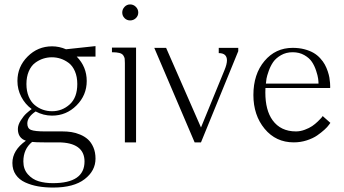

<svg xmlns="http://www.w3.org/2000/svg" viewBox="-20 -634 1531 855"><path d="M57.6 -273.4Q57.6 -336.9 103 -382.3Q148.4 -427.7 211.9 -427.7Q243.7 -427.7 273.9 -414.6L405.3 -428.7V-381.8H321.8Q366.2 -336.4 366.2 -273.4Q366.2 -210 320.8 -164.6Q275.4 -119.1 211.9 -119.1Q173.3 -119.1 138.7 -137.7Q101.6 -112.8 101.6 -84Q101.6 -62 118.4 -55.4Q135.3 -48.8 180.7 -48.8H257.8Q278.8 -48.8 297.9 -45.9Q316.9 -43 336.9 -34.7Q356.9 -26.4 371.6 -13.2Q386.2 0 395.8 22Q405.3 43.9 405.3 72.3Q405.3 126.5 356.9 163.8Q308.6 201.2 216.8 201.2Q180.2 201.2 149.4 195.8Q118.7 190.4 92 178.2Q65.4 166 50.3 144Q35.2 122.1 35.2 91.8Q35.2 35.2 95.2 -7.3Q59.6 -19.5 59.6 -59.6Q59.6 -77.6 72.5 -97.9Q85.4 -118.2 97.7 -129.2Q109.9 -140.1 121.1 -148.4Q91.8 -169.9 74.7 -202.9Q57.6 -235.8 57.6 -273.4ZM97.7 -259.8Q97.7 -228.5 107.7 -204.3Q117.7 -180.2 134.5 -166.3Q151.4 -152.3 170.9 -145.5Q190.4 -138.7 211.9 -138.7Q256.8 -138.7 290.5 -169.2Q324.2 -199.7 324.2 -259.8Q324.2 -292 313.7 -316.4Q303.2 -340.8 285.9 -353.8Q268.6 -366.7 249.8 -372.8Q231 -378.9 210.9 -378.9Q190.9 -378.9 172.1 -372.8Q153.3 -366.7 136 -353.8Q118.7 -340.8 108.2 -316.4Q97.7 -292 97.7 -259.8ZM176.8 0Q138.7 0 123 -2Q84 29.8 84 85Q84 119.6 104.2 142.3Q124.5 165 152.6 173.3Q180.7 181.6 215.8 181.6Q356.4 181.6 356.4 85Q356.4 43 326.7 21.5Q296.9 0 239.3 0Z M536.1 0V-353.5Q536.1 -366.7 535.2 -373Q534.2 -379.4 529.1 -387.2Q523.9 -395 511.7 -398.2Q499.5 -401.4 478.5 -401.4V-421.9H585.9V0ZM534.7 -553.2Q524.4 -563.5 524.4 -578.1Q524.4 -592.8 534.7 -603.5Q544.9 -614.3 559.6 -614.3Q574.2 -614.3 585 -603.5Q595.7 -592.8 595.7 -578.1Q595.7 -563.5 585 -553.2Q574.2 -543 559.6 -543Q544.9 -543 534.7 -553.2Z M719.7 -420.9 875 -66.4 979.5 -321.3Q990.7 -348.1 990.7 -365.7Q990.2 -397.5 954.1 -397.5V-420.9H1041V-406.2L875 0H846.7L667 -420.9Z M1283.2 -420.9Q1312 -420.9 1335.9 -414.6Q1359.9 -408.2 1376.5 -398.4Q1393.1 -388.7 1406 -374.5Q1418.9 -360.4 1426.5 -346.4Q1434.1 -332.5 1439.5 -316.4Q1444.8 -300.3 1446.8 -288.6Q1448.7 -276.9 1449.7 -264.6Q1450.7 -252.4 1450.4 -248.5Q1450.2 -244.6 1450.2 -242.2H1162.1Q1161.6 -231.9 1161.6 -222.2Q1161.6 -143.1 1193.8 -98.6Q1230 -48.8 1297.9 -48.8Q1317.4 -48.8 1337.2 -56.2Q1356.9 -63.5 1370.1 -72.5Q1383.3 -81.5 1395.5 -93.3Q1407.7 -105 1411.4 -109.6Q1415 -114.3 1417 -117.2L1451.2 -86.9L1444.8 -78.1Q1438.5 -68.8 1424.6 -56.2Q1410.6 -43.5 1392.3 -30.8Q1374 -18.1 1346.2 -9Q1318.4 0 1288.1 0Q1208.5 0 1158.4 -60.5Q1108.4 -121.1 1108.4 -210.9Q1108.4 -303.7 1157.7 -362.3Q1207 -420.9 1283.2 -420.9ZM1164.1 -261.7H1398.4Q1398.4 -270.5 1396.7 -283.7Q1395 -296.9 1387.9 -318.6Q1380.9 -340.3 1369.4 -357.9Q1357.9 -375.5 1335.4 -388.4Q1313 -401.4 1283.2 -401.4Q1253.9 -401.4 1231.2 -388.2Q1208.5 -375 1196.5 -357.7Q1184.6 -340.3 1176.8 -318.4Q1168.9 -296.4 1166.7 -283.7Q1164.6 -271 1164.1 -261.7Z"/></svg>

Font: Buda
Style: light
Weight: 400
Version: Version 1.002